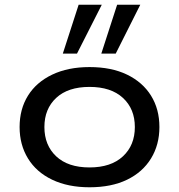

<svg xmlns="http://www.w3.org/2000/svg" viewBox="-20 -784 758 813"><path d="M359 9Q268 9 201 -23Q134 -55 98.5 -113Q63 -171 63 -246Q63 -322 98.5 -379Q134 -436 201 -468Q268 -500 359 -500Q452 -500 518 -468Q584 -436 619.5 -379Q655 -322 655 -246Q655 -171 619.5 -113Q584 -55 518 -23Q452 9 359 9ZM359 -75Q450 -75 500.5 -122Q551 -169 551 -246Q551 -323 500.5 -369.5Q450 -416 359 -416Q268 -416 218 -369.5Q168 -323 168 -246Q168 -169 218 -122Q268 -75 359 -75ZM409 -557 476 -764H574L470 -557ZM246 -557 313 -764H411L306 -557Z"/></svg>

Font: Nunito Sans 10pt Expanded Medium
Style: Regular
Weight: 500
Width: 7
Designer: Vernon Adams
Foundry: Vernon Adams
Version: Version 3.101;gftools[0.9.27]